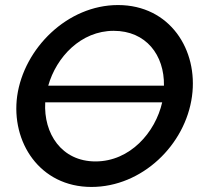

<svg xmlns="http://www.w3.org/2000/svg" viewBox="-20 -735 787 760"><path d="M447 -715C247 -715 75 -544 48 -355C23 -173 137 5 342 5C542 5 714 -161 740 -354C765 -537 653 -715 447 -715ZM430 -613C558 -613 631 -517 629 -396H171C203 -509 300 -613 430 -613ZM358 -96C224 -96 152 -206 159 -330H622C595 -211 495 -96 358 -96Z"/></svg>

Font: FIGSv2-sans-serif SmBold Italic
Style: Regular
Weight: 600
Italic angle: -12°
Designer: Matt McInerney, Pablo Impallari, Rodrigo Fuenzalida
Foundry: Matt McInerney, Pablo Impallari, Rodrigo Fuenzalida
Version: Version 4.020;hotconv 1.0.109;makeotfexe 2.5.65596